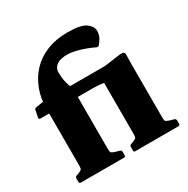

<svg xmlns="http://www.w3.org/2000/svg" viewBox="-171 -920 1055 1075"><g transform="rotate(-30 356.5 -383.0)"><path d="M401 0Q391 0 391 -10V-32Q391 -42 400 -46L415 -51Q434 -59 437.5 -64.5Q441 -70 441 -88V-453L474 -407Q456 -416 429.5 -420Q403 -424 372 -424H31Q22 -424 23 -434L32 -479Q34 -489 44 -490L92 -498H493L596 -512Q613 -514 620.5 -509.5Q628 -505 627 -491L626 -424V-91Q626 -70 629.5 -65Q633 -60 650 -54L681 -45Q690 -41 690 -32V-10Q690 0 680 0ZM89 -454Q89 -521 110.5 -577.5Q132 -634 172 -676.5Q212 -719 270.5 -742.5Q329 -766 404 -766Q489 -766 521 -743Q553 -720 553 -691Q553 -666 542 -646.5Q531 -627 520 -615Q513 -608 504 -612Q480 -624 451.5 -634.5Q423 -645 394.5 -652Q366 -659 341 -659Q311 -659 291 -652Q271 -645 260 -631Q249 -617 249 -597Q249 -564 255 -536.5Q261 -509 274 -480V0H89ZM49 0Q39 0 39 -10V-32Q39 -42 48 -46L63 -51Q82 -59 85.5 -64.5Q89 -70 89 -88V-180H274V-91Q274 -70 277.5 -65Q281 -60 298 -54L329 -45Q338 -41 338 -32V-10Q338 0 328 0Z"/></g></svg>

Font: Hahmlet ExtraBold
Style: Regular
Weight: 800
Designer: Minjoo Ham & Mark Frömberg
Foundry: hypertype
Version: Version 1.002